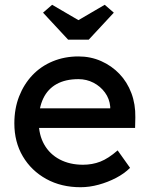

<svg xmlns="http://www.w3.org/2000/svg" viewBox="-20 -773 626 803"><path d="M317 10Q236 10 173.5 -24.5Q111 -59 75.5 -119Q40 -179 40 -257Q40 -319 60 -370Q80 -421 115.5 -458.5Q151 -496 200.5 -516.5Q250 -537 308 -537Q359 -537 403 -517.5Q447 -498 479.5 -464Q512 -430 529.5 -383.5Q547 -337 546 -282L545 -238H116L93 -320H456L441 -303V-327Q438 -360 419 -386Q400 -412 371 -427Q342 -442 308 -442Q254 -442 217 -421.5Q180 -401 161 -361.5Q142 -322 142 -264Q142 -209 165 -168.5Q188 -128 230 -106Q272 -84 327 -84Q366 -84 399.5 -97Q433 -110 472 -144L524 -71Q500 -47 465.5 -29Q431 -11 392.5 -0.5Q354 10 317 10ZM265 -607 160 -720 198 -753 323 -680H293L418 -753L456 -720L351 -607Z"/></svg>

Font: Lexend Medium
Style: Regular
Weight: 500
Designer: Bonnie Shaver-Troup, Thomas Jockin
Foundry: Lexend
Version: Version 1.005